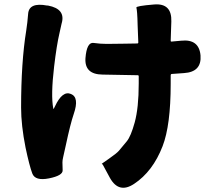

<svg xmlns="http://www.w3.org/2000/svg" viewBox="-20 -811 1040 901"><path d="M609 52Q538 99 496 24L463 -37Q459 -43 457 -42Q455 -41 491 -66Q527 -91 538 -103.5Q549 -116 575 -148Q594 -171 612 -236Q631 -305 631 -419V-453Q631 -458 626 -458L461 -461Q376 -462 381 -538Q387 -614 419 -609.5Q451 -605 481 -605Q523 -605 565 -606L624 -607Q629 -607 629 -612L626 -689Q625 -730 623.5 -749Q622 -768 620 -775.5Q618 -783 703 -790Q787 -797 784 -710L781 -620Q781 -615 786 -616L830 -620Q914 -629 921 -551Q927 -473 843 -468L787 -464Q781 -464 781 -457V-418Q781 -223 743 -125Q697 -6 609 52ZM210 26Q145 39 131.5 3Q118 -33 100 -118Q79 -223 79 -306Q79 -519 103 -667Q109 -706 112 -746Q116 -801 201 -785H205Q290 -769 269 -700Q268 -695 259 -655Q246 -600 234 -499Q218 -364 230 -302Q231 -297 233 -302L238 -312Q273 -387 313 -370Q353 -354 326 -276Q310 -229 289 -130Q280 -88 276.5 -74Q273 -60 273 -48.5Q273 -37 274 -12Q275 13 210 26Z"/></svg>

Font: Resource Han Rounded TW Heavy
Style: Regular
Weight: 900
Designer: Cyano Hao (round all glyphs); Ryoko NISHIZUKA 西塚涼子 (kana, bopomofo & ideographs); Paul D. Hunt (Latin, Greek & Cyrillic)
Foundry: Cyano Hao
Version: 0.990